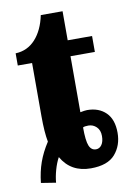

<svg xmlns="http://www.w3.org/2000/svg" viewBox="-81 -711 546 807"><g transform="rotate(-10 191.5 -307.5)"><path d="M29 35Q34 -12 48 -51.5Q62 -91 88 -131Q80 -172 80 -240V-468H19V-520Q70 -522 104 -559.5Q138 -597 151 -660H244V-536H348V-468H244V-229Q264 -233 273 -233Q323 -233 353 -203.5Q383 -174 383 -117Q383 -63 351 -26Q319 11 247 11Q162 11 122 -59Q110 -37 102 -8.5Q94 20 92 45ZM316 -115Q316 -140 301.5 -154Q287 -168 267 -168Q250 -168 244 -164Q244 -107 253 -85.5Q262 -64 282 -64Q297 -64 306.5 -77.5Q316 -91 316 -115Z"/></g></svg>

Font: Noto Serif CondBlack
Style: Regular
Weight: 900
Width: 3
Designer: Monotype Design Team
Foundry: Monotype Imaging Inc.
Version: Version 1.001